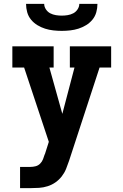

<svg xmlns="http://www.w3.org/2000/svg" viewBox="-20 -760 640 995"><path d="M84 215V105H137Q151 105 164.5 101.5Q178 98 188 88Q198 78 203 65Q208 52 212 39H213V38L233 -25L105 -410H44V-520H258V-410H236L303 -170L366 -410H342V-520H556V-410H496L338 73Q331 94 322.5 115Q314 136 300 154Q286 172 267.5 185Q249 198 227 205Q205 212 182.5 213.5Q160 215 137 215ZM300 -600Q278 -600 256 -602.5Q234 -605 213.5 -611.5Q193 -618 174 -629.5Q155 -641 141 -658Q127 -675 121 -696.5Q115 -718 115 -740H209Q209 -725 218 -711.5Q227 -698 240.5 -691Q254 -684 269.5 -681.5Q285 -679 300 -679Q315 -679 330.5 -681.5Q346 -684 359.5 -691Q373 -698 382 -711.5Q391 -725 391 -740H485Q485 -718 479 -696.5Q473 -675 459 -658Q445 -641 426 -629.5Q407 -618 386.5 -611.5Q366 -605 344 -602.5Q322 -600 300 -600Z"/></svg>

Font: Iosevka Etoile Extrabold
Style: Regular
Weight: 800
Designer: Belleve Invis
Foundry: Belleve Invis
Version: Version 22.1.2; ttfautohint (v1.8.4)